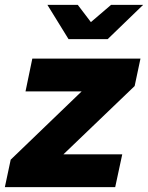

<svg xmlns="http://www.w3.org/2000/svg" viewBox="-51 -770 609 790"><path d="M-31 0 -7 -113 285 -394H54L82 -529H527L503 -416L210 -135H452L423 0ZM231 -609 144 -750H269L323 -679L406 -750H538L392 -609Z"/></svg>

Font: Red Hat Display Black
Style: Italic
Weight: 900
Italic angle: -12°
Designer: Pentagram, MCKL
Foundry: Pentagram, MCKL
Version: Version 1.023; ttfautohint (v1.8.3)